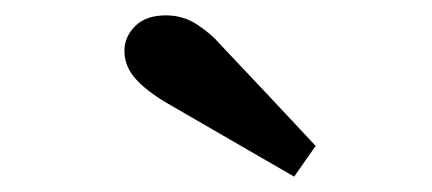

<svg xmlns="http://www.w3.org/2000/svg" viewBox="-20 -814 563 250"><path d="M197 -680Q170 -696 156 -712Q142 -728 142 -748Q142 -766 156 -780Q170 -794 196 -794Q219 -794 237.5 -781.5Q256 -769 266 -757L333 -686L391 -624L363 -584Z"/></svg>

Font: Trirong ExtraBold
Style: Regular
Weight: 800
Designer: Katatrad Team
Foundry: CadsonDemak
Version: Version 1.001